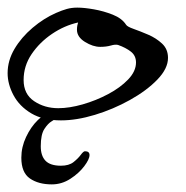

<svg xmlns="http://www.w3.org/2000/svg" viewBox="-29 -314 489 504"><path d="M131 2Q84 2 53 -16.5Q22 -35 6.5 -64Q-9 -93 -9 -122Q-9 -155 9 -185.5Q27 -216 56.5 -241Q86 -266 118 -280Q134 -287 146.5 -290.5Q159 -294 174 -294Q192 -294 217.5 -289.5Q243 -285 267 -275.5Q291 -266 302 -249Q305 -244 322 -238Q339 -232 360 -223Q381 -214 396.5 -199.5Q412 -185 412 -162Q412 -134 384 -105Q356 -76 312 -51.5Q268 -27 220 -12.5Q172 2 131 2ZM124 -30Q153 -30 188 -40Q223 -50 255 -67Q287 -84 307.5 -105.5Q328 -127 328 -150Q328 -168 314.5 -178.5Q301 -189 281 -196Q274 -198 262 -194.5Q250 -191 234 -191Q215 -191 194 -204Q173 -217 173 -236Q173 -242 174 -247Q175 -252 176 -255Q140 -247 107.5 -225Q75 -203 54 -172Q33 -141 33 -104Q33 -67 60.5 -48.5Q88 -30 124 -30ZM107 170Q72 170 49.5 154.5Q27 139 27 100Q27 72 39.5 45.5Q52 19 70 1.5Q88 -16 106 -16Q108 -15 112 -11Q116 -7 116 -4Q116 -1 106.5 4.5Q97 10 87.5 24.5Q78 39 78 70Q78 95 90.5 108Q103 121 131 121Q152 121 164 111.5Q176 102 183 92.5Q190 83 194 83Q206 83 206 93Q206 104 192 122.5Q178 141 155.5 155.5Q133 170 107 170Z"/></svg>

Font: Grechen Fuemen
Style: Regular
Weight: 400
Designer: Robert E. Leuschke
Foundry: Robert E. Leuschke
Version: Version 1.010; ttfautohint (v1.8.3)